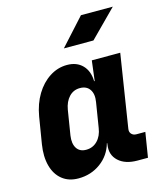

<svg xmlns="http://www.w3.org/2000/svg" viewBox="-117 -874 834 972"><g transform="rotate(-15 300.0 -387.5)"><path d="M174 10Q123 10 89 -17.5Q55 -45 42 -93.5Q29 -142 39 -205L62 -345Q73 -409 102 -457Q131 -505 173.5 -532.5Q216 -560 265 -560Q316 -560 346 -529Q376 -498 377 -445H380L393 -550H542L482 -168Q479 -151 488.5 -140.5Q498 -130 515 -130H561L540 0H485Q421 0 386 -32.5Q351 -65 359 -117L360 -125H358Q341 -64 290.5 -27Q240 10 174 10ZM249 -120Q284 -120 308 -144.5Q332 -169 338 -210L359 -340Q366 -381 349.5 -405.5Q333 -430 298 -430Q264 -430 241 -405.5Q218 -381 211 -340L190 -210Q184 -169 199.5 -144.5Q215 -120 249 -120ZM272 -645 399 -785H566L427 -645Z"/></g></svg>

Font: JetBrains Mono NL ExtraBold
Style: Italic
Weight: 800
Italic angle: -9°
Monospace: yes
Designer: Philipp Nurullin, Konstantin Bulenkov
Foundry: JetBrains
Version: Version 2.305; ttfautohint (v1.8.4.7-5d5b)